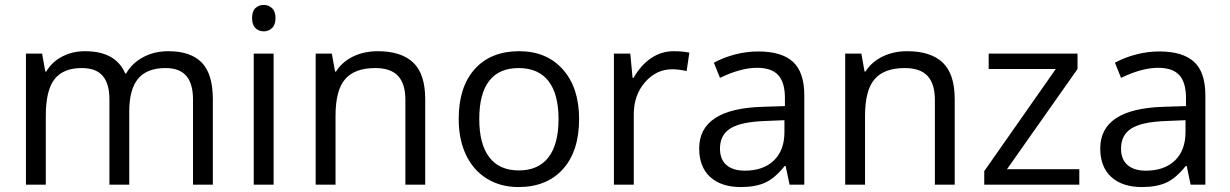

<svg xmlns="http://www.w3.org/2000/svg" viewBox="-20 -754 5023 784"><path d="M768.1 0V-348.1Q768.1 -412.1 740.7 -444.1Q713.4 -476.1 655.8 -476.1Q580.1 -476.1 543.9 -432.6Q507.8 -389.2 507.8 -298.8V0H426.8V-348.1Q426.8 -412.1 399.4 -444.1Q372.1 -476.1 314 -476.1Q237.8 -476.1 202.4 -430.4Q167 -384.8 167 -280.8V0H85.9V-535.2H151.9L165 -461.9H168.9Q191.9 -501 233.6 -522.9Q275.4 -544.9 327.1 -544.9Q452.6 -544.9 491.2 -454.1H495.1Q519 -496.1 564.5 -520.5Q609.9 -544.9 668 -544.9Q758.8 -544.9 804 -498.3Q849.1 -451.7 849.1 -349.1V0Z M1097.2 0H1016.1V-535.2H1097.2ZM1009.3 -680.2Q1009.3 -708 1022.9 -720.9Q1036.6 -733.9 1057.1 -733.9Q1076.7 -733.9 1090.8 -720.7Q1105 -707.5 1105 -680.2Q1105 -652.8 1090.8 -639.4Q1076.7 -626 1057.1 -626Q1036.6 -626 1022.9 -639.4Q1009.3 -652.8 1009.3 -680.2Z M1635.3 0V-346.2Q1635.3 -411.6 1605.5 -443.8Q1575.7 -476.1 1512.2 -476.1Q1428.2 -476.1 1389.2 -430.7Q1350.1 -385.3 1350.1 -280.8V0H1269V-535.2H1335L1348.1 -461.9H1352.1Q1377 -501.5 1421.9 -523.2Q1466.8 -544.9 1522 -544.9Q1618.7 -544.9 1667.5 -498.3Q1716.3 -451.7 1716.3 -349.1V0Z M2344.7 -268.1Q2344.7 -137.2 2278.8 -63.7Q2212.9 9.8 2096.7 9.8Q2024.9 9.8 1969.2 -23.9Q1913.6 -57.6 1883.3 -120.6Q1853 -183.6 1853 -268.1Q1853 -398.9 1918.5 -471.9Q1983.9 -544.9 2100.1 -544.9Q2212.4 -544.9 2278.6 -470.2Q2344.7 -395.5 2344.7 -268.1ZM1937 -268.1Q1937 -165.5 1978 -111.8Q2019 -58.1 2098.6 -58.1Q2178.2 -58.1 2219.5 -111.6Q2260.7 -165 2260.7 -268.1Q2260.7 -370.1 2219.5 -423.1Q2178.2 -476.1 2097.7 -476.1Q2018.1 -476.1 1977.5 -423.8Q1937 -371.6 1937 -268.1Z M2731 -544.9Q2766.6 -544.9 2794.9 -539.1L2783.7 -463.9Q2750.5 -471.2 2725.1 -471.2Q2660.2 -471.2 2614 -418.5Q2567.9 -365.7 2567.9 -287.1V0H2486.8V-535.2H2553.7L2563 -436H2566.9Q2596.7 -488.3 2638.7 -516.6Q2680.7 -544.9 2731 -544.9Z M3204.1 0 3188 -76.2H3184.1Q3144 -25.9 3104.2 -8.1Q3064.5 9.8 3004.9 9.8Q2925.3 9.8 2880.1 -31.2Q2835 -72.3 2835 -147.9Q2835 -310.1 3094.2 -317.9L3185.1 -320.8V-354Q3185.1 -417 3158 -447Q3130.9 -477.1 3071.3 -477.1Q3004.4 -477.1 2919.9 -436L2895 -498Q2934.6 -519.5 2981.7 -531.7Q3028.8 -543.9 3076.2 -543.9Q3171.9 -543.9 3218 -501.5Q3264.2 -459 3264.2 -365.2V0ZM3021 -57.1Q3096.7 -57.1 3139.9 -98.6Q3183.1 -140.1 3183.1 -214.8V-263.2L3102.1 -259.8Q3005.4 -256.3 2962.6 -229.7Q2919.9 -203.1 2919.9 -147Q2919.9 -103 2946.5 -80.1Q2973.1 -57.1 3021 -57.1Z M3797.4 0V-346.2Q3797.4 -411.6 3767.6 -443.8Q3737.8 -476.1 3674.3 -476.1Q3590.3 -476.1 3551.3 -430.7Q3512.2 -385.3 3512.2 -280.8V0H3431.2V-535.2H3497.1L3510.3 -461.9H3514.2Q3539.1 -501.5 3584 -523.2Q3628.9 -544.9 3684.1 -544.9Q3780.8 -544.9 3829.6 -498.3Q3878.4 -451.7 3878.4 -349.1V0Z M4387.2 0H3999V-55.2L4291 -472.2H4017.1V-535.2H4379.9V-472.2L4091.8 -63H4387.2Z M4841.8 0 4825.7 -76.2H4821.8Q4781.7 -25.9 4741.9 -8.1Q4702.1 9.8 4642.6 9.8Q4563 9.8 4517.8 -31.2Q4472.7 -72.3 4472.7 -147.9Q4472.7 -310.1 4731.9 -317.9L4822.8 -320.8V-354Q4822.8 -417 4795.7 -447Q4768.6 -477.1 4709 -477.1Q4642.1 -477.1 4557.6 -436L4532.7 -498Q4572.3 -519.5 4619.4 -531.7Q4666.5 -543.9 4713.9 -543.9Q4809.6 -543.9 4855.7 -501.5Q4901.9 -459 4901.9 -365.2V0ZM4658.7 -57.1Q4734.4 -57.1 4777.6 -98.6Q4820.8 -140.1 4820.8 -214.8V-263.2L4739.7 -259.8Q4643.1 -256.3 4600.3 -229.7Q4557.6 -203.1 4557.6 -147Q4557.6 -103 4584.2 -80.1Q4610.8 -57.1 4658.7 -57.1Z"/></svg>

Font: Sahel FD
Style: FD
Weight: 400
Foundry: Saber Rastikerdar (saber.rastikerdar@gmail.com)
Version: Version 3.3.1